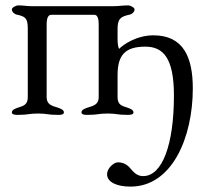

<svg xmlns="http://www.w3.org/2000/svg" viewBox="-20 -423 770 712"><path d="M41 -369C74 -362 83 -356 83 -317V-62C83 -35 67 -30 47 -24C36 -20 24 -16 24 -6C24 3 39 3 47 3C86 3 86 -2 121 -2C156 -2 155 3 194 3C203 3 217 3 217 -6C217 -16 205 -20 194 -24C174 -30 153 -35 153 -62V-330C153 -341 153 -368 170 -368H330C346 -368 346 -341 346 -330V-62C346 -35 325 -30 305 -24C294 -20 282 -16 282 -6C282 3 297 3 305 3C344 3 344 -2 379 -2C414 -2 413 3 452 3C461 3 475 3 475 -6C475 -16 463 -20 452 -24C432 -30 416 -35 416 -62V-144C416 -218 443 -250 519 -250C585 -250 625 -208 625 -69C625 113 582 230 511 230C494 230 481 223 464 202C450 185 434 179 417 179C402 179 377 201 377 223C377 252 412 269 464 269C618 269 695 87 695 -95C695 -211 660 -292 549 -292C486 -292 436 -257 422 -242C417 -248 416 -267 416 -279V-316C416 -355 429 -362 462 -369C468 -370 479 -378 479 -388C479 -396 461 -403 457 -403C432 -403 422 -400 399 -400H100C77 -400 71 -403 46 -403C42 -403 24 -396 24 -388C24 -378 35 -370 41 -369Z"/></svg>

Font: EB Garamond
Style: Regular
Weight: 400
Designer: Georg Duffner and Octavio Pardo
Foundry: Georg Duffner
Version: Version 1.000;PS 001.000;hotconv 1.0.88;makeotf.lib2.5.64775